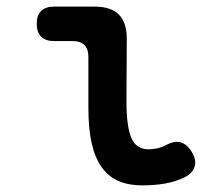

<svg xmlns="http://www.w3.org/2000/svg" viewBox="-20 -550 640 580"><path d="M362 -244Q362 -169 376.5 -134Q391 -99 429 -99Q443 -99 457.5 -102.5Q472 -106 486 -114Q511 -126 529 -119Q547 -112 560 -90Q574 -66 568 -47Q562 -28 541 -16Q511 -1 478.5 4.5Q446 10 409 10Q369 10 338.5 -3Q308 -16 287.5 -44.5Q267 -73 257 -117Q247 -161 247 -223V-377Q247 -402 235 -414Q223 -426 199 -426H143Q118 -426 104.5 -439Q91 -452 91 -478Q91 -504 104.5 -517Q118 -530 143 -530H266Q315 -530 339 -506Q363 -482 363 -433Z"/></svg>

Font: Maple Mono SemiBold
Style: Regular
Weight: 600
Monospace: yes
Designer: subframe7536
Version: Version 7.000